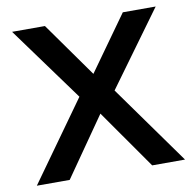

<svg xmlns="http://www.w3.org/2000/svg" viewBox="-76 -745 836 823"><g transform="rotate(-10 342.0 -334.0)"><path d="M19 0 265 -344 29 -668H172L341 -430L511 -668H654L418 -344L664 0H521L341 -257L162 0Z"/></g></svg>

Font: Gantari SemiBold
Style: Regular
Weight: 600
Designer: Anugrah Pasau
Foundry: Lafontype
Version: Version 1.000; ttfautohint (v1.8.3)